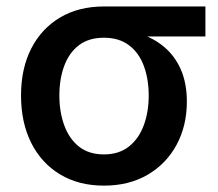

<svg xmlns="http://www.w3.org/2000/svg" viewBox="-20 -566 678 597"><path d="M303.2 11.2Q224.6 11.2 166.5 -23.9Q108.4 -59.1 76.9 -122.1Q45.4 -185.1 45.4 -269Q45.4 -353 77.1 -415Q108.9 -477.1 166.7 -511.5Q224.6 -545.9 303.2 -545.9H618.7V-452.6H379.9L303.2 -448.7Q255.9 -448.7 225.3 -425.3Q194.8 -401.9 179.7 -361.1Q164.6 -320.3 164.6 -269Q164.6 -218.3 179.7 -176.5Q194.8 -134.8 225.3 -110.4Q255.9 -85.9 303.2 -85.9Q350.1 -85.9 381.1 -110.6Q412.1 -135.3 427.2 -176.8Q442.4 -218.3 442.4 -269Q442.4 -320.3 427.2 -361.1Q412.1 -401.9 381.1 -425.3Q350.1 -448.7 303.2 -448.7V-477.5Q360.8 -477.5 408.2 -463.4Q455.6 -449.2 489.7 -420.7Q523.9 -392.1 542.5 -349.4Q561 -306.6 561 -250Q561 -175.3 529.3 -116.2Q497.6 -57.1 439.5 -22.9Q381.3 11.2 303.2 11.2Z"/></svg>

Font: Inter Cardless
Style: Medium
Weight: 500
Designer: Rasmus Andersson
Foundry: rsms
Version: Version 4.001;git-9221beed3